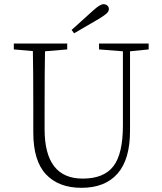

<svg xmlns="http://www.w3.org/2000/svg" viewBox="-20 -882 773 917"><path d="M454 -793 334 -723 322 -739 425 -832Q458 -862 474 -862Q485 -862 492.5 -855.5Q500 -849 500 -839Q500 -828 490 -818.5Q480 -809 454 -793ZM690 -674V-646L601 -637V-257Q601 -121 541.5 -53Q482 15 369 15Q260 15 199.5 -49.5Q139 -114 139 -249V-361Q139 -547 137 -638L46 -646V-674H301V-646L195 -637Q193 -546 193 -361V-265Q193 -29 375 -29Q476 -29 521.5 -88Q567 -147 567 -283V-637L453 -646V-674Z"/></svg>

Font: TypoPRO Source Serif Pro
Style: Regular
Weight: 300
Designer: Frank Grießhammer
Foundry: Adobe Systems Incorporated
Version: Version 1.017;PS (version unavailable);hotconv 1.0.79;makeot